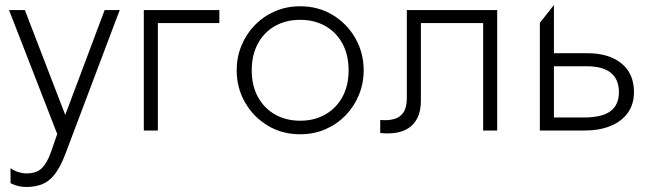

<svg xmlns="http://www.w3.org/2000/svg" viewBox="-20 -520 2591 765"><path d="M85 225Q69.5 225 54.2 221.8Q39 218.5 22 210V150Q37 161 54.2 166Q71.5 171 84 171Q126 171 147 149.8Q168 128.5 183 86L208 14L16 -480H79L240 -62L397 -480H457L241 92Q220.5 146 197.8 174.8Q175 203.5 147.5 214.2Q120 225 85 225Z M553 0V-480H854V-428H609V0Z M1176 15Q1103.5 15 1046.2 -19.8Q989 -54.5 956 -112.5Q923 -170.5 923 -240Q923 -292 942 -338.2Q961 -384.5 995.2 -419.8Q1029.5 -455 1075.5 -475Q1121.5 -495 1176 -495Q1248.5 -495 1305.8 -460.2Q1363 -425.5 1396 -367.5Q1429 -309.5 1429 -240Q1429 -188 1410 -141.8Q1391 -95.5 1356.8 -60.2Q1322.5 -25 1276.5 -5Q1230.5 15 1176 15ZM1176 -39Q1232.5 -39 1276 -63.8Q1319.5 -88.5 1344.2 -133.5Q1369 -178.5 1369 -240Q1369 -301.5 1344.2 -346.8Q1319.5 -392 1276 -416.5Q1232.5 -441 1176 -441Q1119.5 -441 1076 -416.5Q1032.5 -392 1007.8 -346.8Q983 -301.5 983 -240Q983 -178.5 1007.8 -133.5Q1032.5 -88.5 1076 -63.8Q1119.5 -39 1176 -39Z M1495 10V-42Q1526.5 -39 1550.5 -45.8Q1574.5 -52.5 1587.8 -72.5Q1601 -92.5 1601 -130V-480H1961V0H1905V-428H1657V-120Q1657 -79 1644.2 -52.2Q1631.5 -25.5 1609.2 -10.5Q1587 4.5 1557.8 9Q1528.5 13.5 1495 10Z M2131 0V-429L2187 -500V-52H2308Q2378 -52 2412 -76.8Q2446 -101.5 2446 -153Q2446 -204 2413.8 -230Q2381.5 -256 2317 -256H2174V-308H2320Q2406.5 -308 2456.2 -267.2Q2506 -226.5 2506 -153Q2506 -104.5 2481.2 -70.2Q2456.5 -36 2412.2 -18Q2368 0 2310 0Z"/></svg>

Font: Geologica-Sharp
Style: Regular
Weight: 100
Designer: Sindre Bremnes, Frode Helland
Foundry: Monokrom Skriftforlag AS
Version: Version 1.010;gftools[0.9.28]